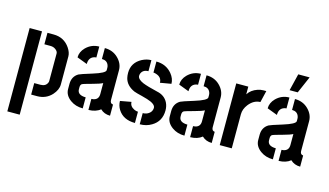

<svg xmlns="http://www.w3.org/2000/svg" viewBox="-102 -1094 2789 1626"><g transform="rotate(15 1292.5 -281.0)"><path d="M197.3 0V-100.6H252Q297.9 -100.6 312.5 -136.7Q315.4 -143.6 315.4 -149.4V-391.6Q315.4 -411.1 293 -426.8Q274.4 -440.4 249 -440.4H195.3V-541H249Q341.8 -541 392.6 -465.8Q418 -427.7 418 -393.6V-147.5Q418 -100.6 377 -54.7Q327.1 -1 252 0ZM39.1 189.5V-541H147.5V189.5Z M487.3 -126Q487.3 -71.3 540 -33.2Q585.9 0 649.4 0V-96.7Q577.1 -97.7 576.2 -147.5V-168Q577.1 -187.5 587.9 -195.3Q595.7 -201.2 679.7 -223.6Q738.3 -239.3 761.7 -252V-155.3Q761.7 -108.4 717.8 -98.6Q709 -96.7 699.2 -96.7V0Q763.7 -1 802.7 -33.2Q836.9 0 888.7 0V-97.7Q863.3 -99.6 862.3 -128.9V-391.6Q862.3 -450.2 815.4 -496.1Q768.6 -542 698.2 -542V-446.3Q742.2 -446.3 756.8 -410.2Q761.7 -398.4 761.7 -385.7V-365.2Q761.7 -339.8 654.3 -306.6Q552.7 -275.4 539.1 -267.6Q488.3 -237.3 487.3 -173.8ZM495.1 -406.2 585 -372.1Q585 -427.7 627.9 -442.4Q638.7 -446.3 649.4 -446.3V-542Q582 -542 533.2 -493.2Q495.1 -454.1 495.1 -406.2Z M937.5 -142.6 1034.2 -160.2Q1034.2 -122.1 1074.2 -102.5Q1091.8 -93.8 1108.4 -93.8V4.9Q1004.9 4.9 959 -68.4Q937.5 -103.5 937.5 -142.6ZM942.4 -390.6Q942.4 -480.5 1025.4 -524.4Q1065.4 -544.9 1105.5 -544.9V-448.2Q1058.6 -448.2 1043 -411.1Q1039.1 -400.4 1039.1 -390.6Q1039.1 -361.3 1089.8 -338.9Q1132.8 -321.3 1220.7 -300.8Q1288.1 -287.1 1316.4 -231.4Q1331.1 -201.2 1331.1 -165Q1331.1 -68.4 1252.9 -22.5Q1208 4.9 1150.4 4.9V-92.8Q1189.5 -92.8 1214.8 -119.1Q1230.5 -137.7 1230.5 -160.2Q1230.5 -194.3 1154.3 -217.8Q1138.7 -222.7 1105.5 -231.4Q1055.7 -243.2 1035.2 -251Q962.9 -283.2 947.3 -345.7Q942.4 -366.2 942.4 -390.6ZM1149.4 -448.2V-544.9Q1235.4 -544.9 1288.1 -481.4Q1321.3 -440.4 1321.3 -395.5L1224.6 -378.9Q1224.6 -428.7 1170.9 -444.3Q1159.2 -448.2 1149.4 -448.2Z M1378.9 -126Q1378.9 -71.3 1431.6 -33.2Q1477.5 0 1541 0V-96.7Q1468.8 -97.7 1467.8 -147.5V-168Q1468.8 -187.5 1479.5 -195.3Q1487.3 -201.2 1571.3 -223.6Q1629.9 -239.3 1653.3 -252V-155.3Q1653.3 -108.4 1609.4 -98.6Q1600.6 -96.7 1590.8 -96.7V0Q1655.3 -1 1694.3 -33.2Q1728.5 0 1780.3 0V-97.7Q1754.9 -99.6 1753.9 -128.9V-391.6Q1753.9 -450.2 1707 -496.1Q1660.2 -542 1589.8 -542V-446.3Q1633.8 -446.3 1648.4 -410.2Q1653.3 -398.4 1653.3 -385.7V-365.2Q1653.3 -339.8 1545.9 -306.6Q1444.3 -275.4 1430.7 -267.6Q1379.9 -237.3 1378.9 -173.8ZM1386.7 -406.2 1476.6 -372.1Q1476.6 -427.7 1519.5 -442.4Q1530.3 -446.3 1541 -446.3V-542Q1473.6 -542 1424.8 -493.2Q1386.7 -454.1 1386.7 -406.2Z M1850.6 0V-541H1956.1V-473.6Q1983.4 -516.6 2038.1 -535.2Q2063.5 -543.9 2087.9 -543.9H2113.3L2088.9 -441.4Q2031.2 -440.4 1988.3 -385.7Q1956.1 -343.8 1956.1 -298.8V0Z M2301.8 -602.5 2337.9 -751H2437.5L2373 -602.5ZM2154.3 -126Q2154.3 -71.3 2207 -33.2Q2252.9 0 2316.4 0V-96.7Q2244.1 -97.7 2243.2 -147.5V-168Q2244.1 -187.5 2254.9 -195.3Q2262.7 -201.2 2346.7 -223.6Q2405.3 -239.3 2428.7 -252V-155.3Q2428.7 -108.4 2384.8 -98.6Q2376 -96.7 2366.2 -96.7V0Q2430.7 -1 2469.7 -33.2Q2503.9 0 2555.7 0V-97.7Q2530.3 -99.6 2529.3 -128.9V-391.6Q2529.3 -450.2 2482.4 -496.1Q2435.5 -542 2365.2 -542V-446.3Q2409.2 -446.3 2423.8 -410.2Q2428.7 -398.4 2428.7 -385.7V-365.2Q2428.7 -339.8 2321.3 -306.6Q2219.7 -275.4 2206.1 -267.6Q2155.3 -237.3 2154.3 -173.8ZM2162.1 -406.2 2252 -372.1Q2252 -427.7 2294.9 -442.4Q2305.7 -446.3 2316.4 -446.3V-542Q2249 -542 2200.2 -493.2Q2162.1 -454.1 2162.1 -406.2Z"/></g></svg>

Font: Post No Bills Jaffna
Style: Bold
Weight: 700
Designer: Kosala Senevirathne, Siva Puranthara, Lasantha Premarathna, Tharique Azeez
Foundry: Mooniak
Version: Version 1.220 ; ttfautohint (v1.6)